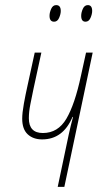

<svg xmlns="http://www.w3.org/2000/svg" viewBox="-20 -732 393 752"><path d="M206 0H232L343 -526H317L297 -435Q273 -323 240 -267Q207 -211 148 -211Q93 -211 93 -269Q93 -294 99 -324Q105 -354 111 -383L142 -526H116L87 -393Q80 -362 73.5 -326Q67 -290 67 -267Q67 -226 88.5 -206Q110 -186 145 -186Q227 -186 264 -274H266Q261 -256 257 -239Q253 -222 249 -204ZM192 -647Q205 -647 211.5 -662Q218 -677 218 -689Q218 -712 200 -712Q187 -712 180.5 -697.5Q174 -683 174 -670Q174 -647 192 -647ZM315 -647Q328 -647 334.5 -662Q341 -677 341 -689Q341 -712 324 -712Q311 -712 304.5 -697.5Q298 -683 298 -670Q298 -647 315 -647Z"/></svg>

Font: Noto Sans Display Condensed Thin
Style: Italic
Weight: 250
Width: 3
Italic angle: -12°
Designer: Monotype Design Team
Foundry: Monotype Imaging Inc.
Version: Version 1.900